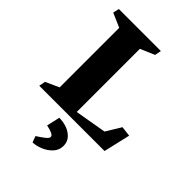

<svg xmlns="http://www.w3.org/2000/svg" viewBox="-272 -788 1174 1174"><g transform="rotate(45 315.0 -201.0)"><path d="M564.5 -180.7 629.9 -172.9 589.8 0H25.4L33.2 -41.5L120.6 -81.1V-596.2L28.8 -636.2L37.6 -675.8H400.9L393.1 -634.3L300.8 -594.7V-48.8L505.4 -84ZM357.4 85.9Q374.5 100.1 382.6 116.9Q390.6 133.8 390.6 155.8Q390.6 192.4 365.2 219.2Q339.8 246.1 304.4 260Q269 273.9 241.2 273.9L226.6 233.9Q258.3 213.4 272.9 201.9Q287.6 190.4 292.2 183.8Q296.9 177.2 296.4 169.9Q295.9 160.2 278.6 151.9Q261.2 143.6 231 137.7L250.5 51.8Q280.3 51.8 308.3 60.1Q336.4 68.4 357.4 85.9Z"/></g></svg>

Font: Vesper Libre Heavy
Style: Regular
Weight: 900
Designer: Robert Keller & Kimya Gandhi
Foundry: Mota Italic
Version: Version 1.058